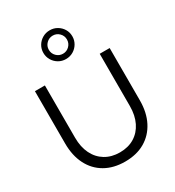

<svg xmlns="http://www.w3.org/2000/svg" viewBox="-234 -1139 1172 1286"><g transform="rotate(-30 352.0 -496.5)"><path d="M352 11Q263 11 198 -26.5Q133 -64 98 -133Q63 -202 63 -296V-700H140V-296Q140 -224 166 -171Q192 -118 240 -89Q288 -60 352 -60Q417 -60 464.5 -89Q512 -118 538 -171Q564 -224 564 -296V-700H641V-296Q641 -202 605.5 -133Q570 -64 505.5 -26.5Q441 11 352 11ZM352 -782Q321 -782 295.5 -797Q270 -812 255 -837.5Q240 -863 240 -893Q240 -924 255 -949Q270 -974 295.5 -989Q321 -1004 352 -1004Q383 -1004 408.5 -989Q434 -974 449 -949Q464 -924 464 -893Q464 -863 449 -837.5Q434 -812 408.5 -797Q383 -782 352 -782ZM352 -823Q381 -823 401.5 -843.5Q422 -864 422 -893Q422 -922 401.5 -942.5Q381 -963 352 -963Q323 -963 302.5 -942.5Q282 -922 282 -893Q282 -864 302.5 -843.5Q323 -823 352 -823Z"/></g></svg>

Font: Red Hat Display Variable
Style: Regular
Weight: 400
Designer: Pentagram, MCKL
Foundry: Pentagram, MCKL
Version: Version 1.021